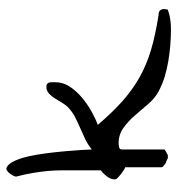

<svg xmlns="http://www.w3.org/2000/svg" viewBox="3 -558 556 602"><g transform="rotate(-90 281.0 -257.0)"><path d="M132.8 -163.1Q127.9 -163.1 120.6 -161.6Q113.3 -160.2 113.3 -152.3V-19.5Q113.3 -18.6 106.4 -14.6Q99.6 -10.7 95.7 -8.8H85.9Q77.1 -13.7 70.3 -15.6Q65.4 -19.5 61.5 -22.5Q57.6 -25.4 57.6 -28.3V-142.6Q55.7 -142.6 49.3 -146.5Q43 -150.4 36.6 -155.3Q30.3 -160.2 24.9 -165.5Q19.5 -170.9 19.5 -175.8Q19.5 -187.5 29.3 -200.2Q39.1 -212.9 47.9 -218.8V-232.4Q47.9 -243.2 47.9 -254.9Q47.9 -266.6 47.9 -276.4V-290Q47.9 -318.4 47.9 -341.3Q47.9 -364.3 45.9 -385.3Q43.9 -406.2 40 -430.2Q36.1 -454.1 28.3 -484.4Q28.3 -488.3 31.2 -493.7Q34.2 -499 38.1 -504.4Q42 -509.8 47.4 -513.2Q52.7 -516.6 57.6 -513.7Q68.4 -508.8 77.1 -490.2Q85.9 -471.7 91.8 -445.3Q97.7 -418.9 101.6 -388.2Q105.5 -357.4 107.9 -329.6Q110.4 -301.8 111.8 -279.3Q113.3 -256.8 113.3 -247.1Q128.9 -259.8 146.5 -268.1Q164.1 -276.4 182.1 -284.2Q200.2 -292 216.8 -300.8Q233.4 -309.6 247.1 -323.2Q252.9 -329.1 259.8 -340.3Q266.6 -351.6 273.4 -362.8Q280.3 -374 289.1 -381.8Q297.9 -389.6 309.6 -389.6Q315.4 -389.6 318.8 -387.2Q322.3 -384.8 323.2 -380.4Q324.2 -376 324.2 -371.1V-362.3Q324.2 -336.9 310.5 -316.4Q296.9 -295.9 276.9 -278.8Q256.8 -261.7 233.4 -248.5Q210 -235.4 190.4 -228.5Q229.5 -182.6 264.6 -151.4Q299.8 -120.1 338.4 -98.1Q377 -76.2 423.8 -62Q470.7 -47.9 533.2 -38.1Q544.9 -38.1 549.3 -33.2Q553.7 -28.3 553.7 -19.5Q553.7 -18.6 552.7 -14.2Q551.8 -9.8 551.8 -8.8Q534.2 -2.9 520.5 -1Q506.8 1 489.3 1Q466.8 1 441.4 -1Q416 -2.9 390.1 -7.3Q364.3 -11.7 340.3 -19Q316.4 -26.4 294.9 -38.1Q273.4 -49.8 255.9 -70.3Q238.3 -90.8 220.2 -111.8Q202.1 -132.8 181.2 -147.9Q160.2 -163.1 132.8 -163.1Z"/></g></svg>

Font: Swanky and Moo Moo Cyrillic
Style: Regular
Weight: 400
Designer: Kimberly Geswein; Denis Ignatov
Foundry: Kimberly Geswein; Denis Ignatov
Version: Version 1.003 June 27, 2018